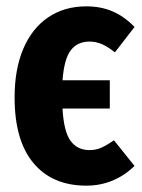

<svg xmlns="http://www.w3.org/2000/svg" viewBox="-20 -568 448 605"><path d="M339 -126 404 -45Q339 17 252 17Q145 17 85.5 -54Q26 -125 26 -261Q26 -350 53.5 -414.5Q81 -479 132 -513.5Q183 -548 252 -548Q298 -548 335 -532Q372 -516 404 -483L342 -403Q321 -420 302 -428.5Q283 -437 262 -437Q224 -437 203 -409.5Q182 -382 177 -315H326V-226H177Q181 -153 202.5 -124Q224 -95 262 -95Q282 -95 299 -102.5Q316 -110 339 -126Z"/></svg>

Font: Fira Sans Extra Condensed
Style: Bold
Weight: 700
Width: 1
Designer: Carrois Corporate & Edenspiekermann AG
Foundry: Carrois Corporate GbR & Edenspiekermann AG
Version: Version 4.203